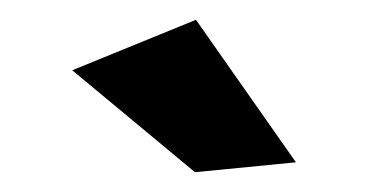

<svg xmlns="http://www.w3.org/2000/svg" viewBox="-20 -780 373 194"><path d="M178 -760 279 -616 177 -606 53 -709Z"/></svg>

Font: Montserrat Medium
Style: Regular
Weight: 500
Designer: Julieta Ulanovsky
Foundry: Julieta Ulanovsky
Version: Version 6.001